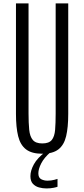

<svg xmlns="http://www.w3.org/2000/svg" viewBox="-20 -879 487 1110"><path d="M224.1 9.8Q163.6 9.8 130.6 -15.4Q97.7 -40.5 85 -91.6Q72.3 -142.6 72.3 -220.7V-859.4H145V-223.1Q145 -167.5 148.9 -128.7Q152.8 -89.8 169.7 -69.8Q186.5 -49.8 224.6 -49.8Q263.2 -49.8 279.3 -69.8Q295.4 -89.8 298.6 -128.4Q301.8 -167 301.8 -222.7V-859.4H374.5V-220.7Q374.5 -142.6 362.3 -91.6Q350.1 -40.5 317.6 -15.4Q285.2 9.8 224.1 9.8ZM248.5 210.4Q227.1 210.4 205.6 204.6Q184.1 198.7 169.9 183.3Q155.8 168 155.8 139.2Q155.8 107.4 176 70.6Q196.3 33.7 241.7 0H272.9Q235.4 32.2 218.5 65.2Q201.7 98.1 201.7 123Q201.7 148.4 218 157Q234.4 165.5 254.4 165.5Q275.9 165.5 293.9 160.6Q312 155.8 312.5 155.3V200.7Q309.1 202.6 290.5 206.5Q272 210.4 248.5 210.4Z"/></svg>

Font: Antonio Thin
Style: Regular
Weight: 250
Designer: Vernon Adams
Foundry: Vernon Adams
Version: Version 1.002